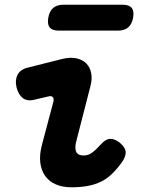

<svg xmlns="http://www.w3.org/2000/svg" viewBox="-20 -785 640 815"><path d="M127 -362Q96 -354 77 -368.5Q58 -383 50 -415Q43 -445 54.5 -467.5Q66 -490 98 -498L245 -535Q278 -543 304 -537.5Q330 -532 346 -516Q362 -500 367 -475Q372 -450 364 -420L306 -194Q300 -173 300 -159.5Q300 -146 304.5 -138.5Q309 -131 317 -128Q325 -125 335 -125Q355 -125 371 -137Q387 -149 408 -172Q428 -195 448 -195.5Q468 -196 490 -178Q513 -158 513.5 -139Q514 -120 498 -97Q477 -68 456 -47.5Q435 -27 410 -14.5Q385 -2 354 4Q323 10 284 10Q245 10 216.5 -2.5Q188 -15 171.5 -38.5Q155 -62 151 -95Q147 -128 158 -170L206 -351Q210 -364 205 -371.5Q200 -379 187 -376ZM230 -655Q202 -655 191 -668.5Q180 -682 185 -710Q190 -738 206 -751.5Q222 -765 250 -765H500Q528 -765 539 -751.5Q550 -738 545 -710Q540 -682 524 -668.5Q508 -655 480 -655Z"/></svg>

Font: Maple Mono ExtraBold
Style: Italic
Weight: 800
Italic angle: -10°
Monospace: yes
Designer: subframe7536
Version: Version 7.200